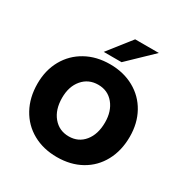

<svg xmlns="http://www.w3.org/2000/svg" viewBox="-177 -902 1010 1054"><g transform="rotate(30 328.0 -375.5)"><path d="M35 -285Q35 -370 72 -436Q109 -502 175.5 -539Q242 -576 328 -576Q414 -576 480.5 -539Q547 -502 583.5 -436Q620 -370 620 -285Q620 -197 583.5 -129.5Q547 -62 481 -25Q415 12 328 12Q242 12 175.5 -25Q109 -62 72 -129.5Q35 -197 35 -285ZM463 -285Q463 -356 426 -401Q389 -446 328 -446Q267 -446 229 -401.5Q191 -357 191 -285Q191 -210 229 -164.5Q267 -119 328 -119Q389 -119 426 -164.5Q463 -210 463 -285ZM376 -617H263L378 -763H528Z"/></g></svg>

Font: Open Sauce Sans ExtraBold
Style: Regular
Weight: 800
Designer: Alfredo Marco Pradil
Foundry: Creative Sauce Fz LLC
Version: Version 1.477